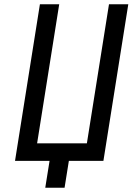

<svg xmlns="http://www.w3.org/2000/svg" viewBox="-20 -750 640 895"><path d="M191 125H281L301 0H462L578 -730H488L385 -82H153L256 -730H166L50 0H211Z"/></svg>

Font: JetBrains Mono
Style: Italic
Weight: 400
Italic angle: -9°
Monospace: yes
Designer: Philipp Nurullin, Konstantin Bulenkov
Foundry: JetBrains
Version: Version 2.305